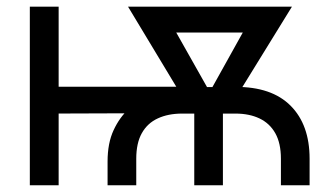

<svg xmlns="http://www.w3.org/2000/svg" viewBox="-20 -549 984 569"><path d="M298.8 0V-70.3Q298.8 -125 316.7 -163.3Q334.5 -201.7 362.3 -226.6Q390.1 -251.5 421.1 -265.4Q452.1 -279.3 479 -284.9Q505.9 -290.5 521 -290.5L677.7 -291.5Q785.2 -292 841.3 -235.6Q897.5 -179.2 897.5 -78.6V0H812.5V-78.6Q812.5 -124.5 795.9 -154.1Q779.3 -183.6 749 -198Q718.8 -212.4 677.7 -212.4H519.5Q478.5 -212.4 447.8 -198.2Q417 -184.1 400.4 -154.5Q383.8 -125 383.8 -78.6V0ZM68.4 0V-529.3H153.8V0ZM121.6 -212.4V-292H536.1V-213.9ZM555.7 0V-278.8H640.6V0ZM547.4 -217.3 359.4 -529.3H459L626 -233.4L616.2 -217.3ZM586.9 -217.3 579.1 -236.3 742.2 -529.3H845.2L652.8 -217.3ZM436 -452.6V-529.3H784.7V-452.6Z"/></svg>

Font: Inter 24pt
Style: Regular
Weight: 400
Designer: Rasmus Andersson
Foundry: rsms
Version: Version 4.001;git-66647c0bb